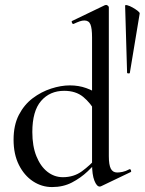

<svg xmlns="http://www.w3.org/2000/svg" viewBox="-20 -745 586 778"><path d="M191 13Q149 13 113.5 -10.5Q78 -34 56.5 -77Q35 -120 35 -179Q35 -238 56.5 -279.5Q78 -321 112.5 -347Q147 -373 187 -386Q227 -399 263 -399Q299 -399 329.5 -388Q360 -377 386 -359L370 -287Q347 -328 317 -352.5Q287 -377 240 -377Q182 -377 146.5 -336Q111 -295 111 -210Q111 -153 127.5 -112Q144 -71 172 -49Q200 -27 235 -27Q279 -27 312 -51Q345 -75 375 -109L384 -101Q363 -77 335 -50.5Q307 -24 271.5 -5.5Q236 13 191 13ZM421 -715V-112Q421 -77 429 -61.5Q437 -46 455 -46Q464 -46 476.5 -48.5Q489 -51 504 -59Q508 -61 510.5 -55.5Q513 -50 510 -48L391 9Q387 11 384 11Q372 11 362.5 -13Q353 -37 353 -81V-594Q353 -630 346.5 -646Q340 -662 322 -662Q313 -662 303 -658.5Q293 -655 278 -648Q274 -647 271.5 -653Q269 -659 272 -660L405 -724Q407 -725 410 -725Q413 -725 417 -722Q421 -719 421 -715ZM487 -722Q487 -726 496.5 -723.5Q506 -721 517.5 -714.5Q529 -708 538 -701Q547 -694 546 -690L506 -449Q505 -447 500 -447.5Q495 -448 495 -450Z"/></svg>

Font: Cormorant Garamond Light Medium
Style: Regular
Weight: 500
Version: Version 4.001